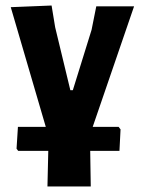

<svg xmlns="http://www.w3.org/2000/svg" viewBox="-20 -491 515 696"><path d="M152 185 155 56H46L40 48L45 -31H146L19 -465L167 -471L180 -392L235 -164H244L312 -383L329 -468H466L316 -31H410L417 -22L413 56H307L309 185Z"/></svg>

Font: Alegreya Sans ExtraBold
Style: Regular
Weight: 800
Designer: Juan Pablo del Peral
Foundry: Huerta Tipografica
Version: Version 2.007